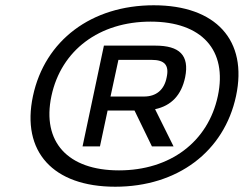

<svg xmlns="http://www.w3.org/2000/svg" viewBox="-20 -699 924 728"><path d="M417 9C181 9 60 -124 105 -335C150 -546 327 -679 563 -679C799 -679 920 -546 875 -335C830 -124 653 9 417 9ZM175 -335C138 -161 237 -53 431 -53C625 -53 769 -161 806 -335C843 -509 745 -617 551 -617C357 -617 212 -509 175 -335ZM293 -144H359L388 -280H490L556 -144H638L568 -285C630 -298 668 -339 682 -406C699 -490 660 -526 569 -526H374ZM399 -333 429 -472H555C604 -472 622 -452 612 -406C603 -358 572 -333 526 -333Z"/></svg>

Font: LT Wave Medium
Style: Italic
Weight: 500
Designer: Daniel Lyons
Version: Version 2.5 (Glyphs App)